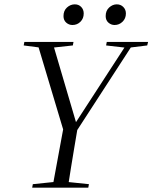

<svg xmlns="http://www.w3.org/2000/svg" viewBox="-20 -863 701 883"><path d="M89 -654 92 -670H318L315 -654L205 -642H181ZM128 0 131 -16 247 -28H273L389 -16L386 0ZM288 -209 150 -670H221L331 -296H326L328 -299L569 -670H598L299 -209ZM221 0 275 -293H340Q329 -229 321.5 -183Q314 -137 307 -95Q300 -53 292 0ZM468 -654 471 -670H661L657 -654L576 -644H555ZM313 -748Q297 -748 284.5 -759Q272 -770 272 -789Q272 -814 288 -828.5Q304 -843 324 -843Q342 -843 353.5 -831Q365 -819 365 -801Q365 -778 350 -763Q335 -748 313 -748ZM507 -748Q491 -748 478.5 -759Q466 -770 466 -789Q466 -814 482 -828.5Q498 -843 517 -843Q535 -843 547 -831Q559 -819 559 -801Q559 -778 543.5 -763Q528 -748 507 -748Z"/></svg>

Font: Source Serif 4 60pt
Style: Italic
Weight: 400
Italic angle: -12°
Version: Version 4.004;hotconv 1.0.116;makeotfexe 2.5.65601